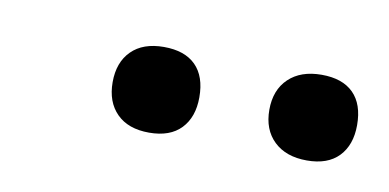

<svg xmlns="http://www.w3.org/2000/svg" viewBox="-28 -610 367 181"><g transform="rotate(10 155.5 -519.0)"><path d="M227 -519Q227 -538 238.5 -549Q250 -560 270 -560Q290 -560 300.5 -549.5Q311 -539 311 -519Q311 -500 300.5 -489Q290 -478 270 -478Q250 -478 238.5 -489Q227 -500 227 -519ZM77 -519Q77 -538 88 -549Q99 -560 119 -560Q139 -560 149.5 -549.5Q160 -539 160 -519Q160 -500 149.5 -489Q139 -478 119 -478Q99 -478 88 -489Q77 -500 77 -519Z"/></g></svg>

Font: Cormorant Garamond
Style: Italic
Weight: 400
Italic angle: -10°
Designer: Christian Thalmann (Catharsis Fonts)
Foundry: Catharsis Fonts
Version: Version 4.000